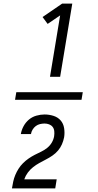

<svg xmlns="http://www.w3.org/2000/svg" viewBox="-20 -870 540 1060"><path d="M256 -446 312 -785 243 -738 215 -776 323 -850H379L312 -446ZM46 170Q49 151 53 132.5Q57 114 64.5 96Q72 78 82.5 61.5Q93 45 107 31Q121 17 137.5 5.5Q154 -6 171.5 -15Q189 -24 207 -32.5Q225 -41 240.5 -53.5Q256 -66 266 -83Q276 -100 279 -119Q279 -120 279 -120Q279 -120 279 -120Q281 -133 279.5 -146.5Q278 -160 270.5 -169.5Q263 -179 251 -183.5Q239 -188 226 -188Q214 -188 201 -185Q188 -182 177.5 -174Q167 -166 160 -154.5Q153 -143 151 -130H95Q99 -153 110.5 -174Q122 -195 140 -210Q158 -225 181 -231.5Q204 -238 226 -238Q251 -238 275 -230.5Q299 -223 314.5 -205.5Q330 -188 334 -162.5Q338 -137 334 -112Q330 -92 322 -73.5Q314 -55 300.5 -39Q287 -23 269.5 -11Q252 1 233.5 10.5Q215 20 197 30Q179 40 162.5 53Q146 66 133.5 83Q121 100 114 120H293L285 170ZM430 -319H63L70 -361H437Z"/></svg>

Font: Iosevka Curly Light Oblique
Style: Regular
Weight: 300
Italic angle: -9°
Monospace: yes
Designer: Belleve Invis
Foundry: Belleve Invis
Version: Version 11.1.0; ttfautohint (v1.8.3)